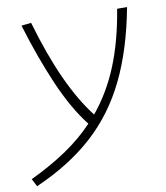

<svg xmlns="http://www.w3.org/2000/svg" viewBox="-104 -592 774 893"><g transform="rotate(-10 283.0 -145.5)"><path d="M-1 230.5 -20 193.8Q74.2 149.4 149.9 98.4Q225.6 47.4 284.2 -14.6Q217.3 -99.6 160.9 -230.2Q104.5 -360.8 57.1 -517.6L103.5 -522.5Q193.4 -211.4 317.9 -51.8Q391.6 -140.6 438 -254.6Q484.4 -368.7 508.8 -517.6H555.7Q519.5 -323.7 450.9 -182.4Q382.3 -41 271.7 59.3Q161.1 159.7 -1 230.5Z"/></g></svg>

Font: Cascadia Mono NF ExtraLight
Style: Italic
Weight: 200
Italic angle: -10°
Monospace: yes
Designer: Aaron Bell
Foundry: Saja Typeworks
Version: Version 2404.023; ttfautohint (v1.8.4)